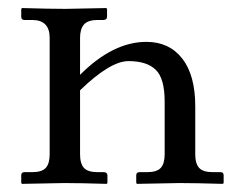

<svg xmlns="http://www.w3.org/2000/svg" viewBox="-20 -451 583 472"><path d="M176.8 -71.8Q176.8 -48.8 186.3 -38.3Q195.8 -27.8 220.2 -27.8H234.9Q243.7 -27.8 244.1 -20V-1L242.2 1Q177.2 -1 138.2 -1L34.2 1L32.2 -1V-20Q32.2 -27.8 40 -27.8H59.1Q83 -27.8 92.5 -38.3Q102.1 -48.8 102.1 -71.8V-357.9Q102.1 -401.9 59.1 -401.9H40Q32.2 -401.9 32.2 -410.2V-429.2L34.2 -431.2Q102.1 -429.2 141.1 -429.2L241.2 -431.2L243.2 -429.2V-410.2Q243.2 -402.3 234.9 -401.9H220.2Q196.3 -401.9 186.5 -390.9Q176.8 -379.9 176.8 -357.9V-267.1Q257.8 -348.1 339.8 -348.1Q396 -348.1 428 -307.1Q460 -266.1 460 -189.9V-71.8Q460 -48.8 469.5 -38.3Q479 -27.8 502.9 -27.8H522Q529.8 -27.8 529.8 -20V-1L527.8 1Q460 -1 420.9 -1L316.9 1L314.9 -1V-20Q314.9 -27.8 323.2 -27.8H341.8Q365.7 -27.8 375.2 -38.3Q384.8 -48.8 384.8 -71.8V-201.2Q384.8 -258.3 362.8 -279.5Q340.8 -300.8 295.9 -300.8Q251 -300.8 176.8 -229Z"/></svg>

Font: Linux Libertine O
Style: Regular
Weight: 400
Designer: Philipp H. Poll
Foundry: Philipp H. Poll
Version: Version 5.3.0